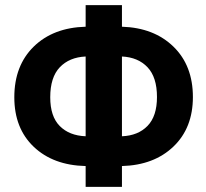

<svg xmlns="http://www.w3.org/2000/svg" viewBox="-20 -731 806 751"><path d="M457 0H315V-81.5Q188 -84.5 112 -156.8Q36 -229 36 -350.5Q36 -474.5 112 -548.8Q188 -623 315 -626.5V-711H457V-626.5Q582.5 -622.5 658.5 -548.5Q734.5 -474.5 734.5 -351.5Q734.5 -230.5 658.5 -157.8Q582.5 -85 457 -81.5ZM315 -198V-510Q251 -507 213.8 -467.8Q176.5 -428.5 176.5 -350.5Q176.5 -275.5 213.8 -238Q251 -200.5 315 -198ZM457 -198Q520 -200.5 557 -238.5Q594 -276.5 594 -351.5Q594 -429 557 -468Q520 -507 457 -510Z"/></svg>

Font: Roberto Sans
Style: Bold
Weight: 700
Designer: Google (font) & Cristiano Sobral (main changes)
Version: Version 1.000;October 12, 2021;FontCreator 14.0.0.2814 64-bi